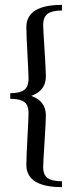

<svg xmlns="http://www.w3.org/2000/svg" viewBox="-20 -614 302 787"><path d="M88 61Q88 35 92.5 -49.5Q97 -134 97 -150Q97 -184 79 -196.5Q61 -209 22 -209V-232Q60 -232 78.5 -245Q97 -258 97 -292Q97 -308 92.5 -392Q88 -476 88 -502Q88 -594 234 -594V-571Q195 -571 176 -558Q157 -545 157 -511Q157 -495 162.5 -411Q168 -327 168 -301Q168 -242 108 -221Q168 -200 168 -141Q168 -115 162.5 -30.5Q157 54 157 70Q157 104 176 116.5Q195 129 234 129V153Q88 153 88 61Z"/></svg>

Font: Judson
Style: Regular
Weight: 400
Version: Version 20110429